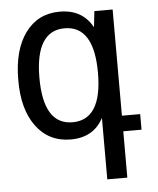

<svg xmlns="http://www.w3.org/2000/svg" viewBox="-54 -604 708 859"><g transform="rotate(-5 300.0 -175.0)"><path d="M393 -68Q349 16 246 16Q197 16 158 -3.5Q119 -23 91 -61Q34 -138 35 -270Q35 -404 91.5 -481Q148 -558 246 -558Q348 -558 393 -475L401 -547H483V-70H565V0H483V208H393ZM261 -60Q393 -60 393 -271Q393 -482 261 -482Q196 -482 163 -429Q130 -376 130 -271Q130 -60 261 -60Z"/></g></svg>

Font: PlemolJP35 Console
Style: Regular
Weight: 400
Version: v2.0.3; ttfautohint (v1.8.4.7-5d5b-dirty) -l 6 -r 45 -G 200 